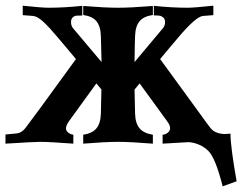

<svg xmlns="http://www.w3.org/2000/svg" viewBox="-21 -511 865 685"><path d="M399.9 -483.4Q445.3 -483.4 524.4 -489.7V-457.5Q492.2 -453.1 477.1 -435.3Q461.9 -417.5 460.9 -382.3Q460 -366.2 459 -289.6L560.1 -410.2Q567.9 -419.4 567.9 -432.6Q567.9 -438.5 565.9 -442.6Q564 -446.8 560.8 -449.2Q557.6 -451.7 554 -453.4Q550.3 -455.1 545.7 -455.3Q541 -455.6 538.1 -455.8Q535.2 -456.1 531.2 -456.1L527.8 -455.6V-490.2Q592.3 -483.4 647.9 -483.4Q671.4 -483.4 740.2 -490.7V-457L703.1 -454.1Q678.2 -452.1 614.7 -377Q604.5 -365.2 582.5 -338.9Q560.5 -312.5 550.3 -300.3L688 -111.3Q722.7 -63 730.5 -53.7Q744.6 -35.2 778.8 -32.7L801.3 -34.2Q801.3 12.2 823.2 135.7L773.4 153.8Q748 53.2 722.7 27.8Q694.3 0 652.8 -3.9Q629.4 -2.9 559.1 1.5V-30.3Q569.8 -31.2 577.9 -37.8Q585.9 -44.4 585.9 -53.7Q585.9 -64.5 575.2 -78.6Q562 -96.7 528.6 -142.8Q495.1 -189 477.1 -213.4Q470.7 -206.1 459 -191.4Q459.5 -157.7 460.9 -106Q461.9 -70.8 477.1 -53Q492.2 -35.2 524.4 -30.3V1.5Q445.3 -4.9 399.9 -4.9Q355 -4.9 275.9 1.5V-30.3Q308.1 -35.2 323 -53Q337.9 -70.8 338.9 -106Q340.3 -156.7 340.8 -191.9L322.8 -213.4L225.1 -78.6Q214.4 -63.5 214.4 -52.7Q214.4 -44.4 222.2 -38.1Q230 -31.7 240.7 -30.3V1.5Q156.2 -4.9 121.6 -4.9Q101.1 -4.9 -1.5 1.5V-31.2L36.1 -34.7Q55.7 -36.1 69.3 -53.7Q86.9 -75.7 250 -300.3L185.5 -377Q155.8 -412.6 134.3 -432.6Q112.8 -452.6 97.2 -454.1L60.1 -457V-490.7Q128.4 -483.4 152.3 -483.4Q208 -483.4 272.5 -490.2V-455.6L250.5 -455.1Q232.4 -450.7 232.4 -432.6Q232.4 -418.9 239.7 -410.2L341.3 -289.6Q340.3 -317.4 338.9 -382.3Q337.9 -417.5 323 -435.3Q308.1 -453.1 275.9 -457.5V-489.7Q355 -483.4 399.9 -483.4Z"/></svg>

Font: Flanker
Style: Bold
Weight: 700
Designer: Flanker
Foundry: Flanker
Version: Version 2.021